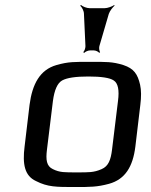

<svg xmlns="http://www.w3.org/2000/svg" viewBox="-20 -743 608 773"><path d="M545 -321C549 -353 549 -380 544 -402C534 -445 519 -467 477 -481C432 -495 407 -494 344 -494C281 -494 256 -495 207 -481C141 -462 110 -405 99 -321L79 -153C70 -82 79 -35 125 -14C172 10 206 10 282 10C343 10 371 10 419 -3C484 -21 515 -72 525 -153L545 -321ZM431 -140C426 -100 417 -74 389 -62C357 -48 336 -49 289 -49C242 -49 221 -48 193 -62C167 -74 164 -100 169 -140L193 -336C199 -381 211 -408 230 -419C250 -430 285 -435 336 -435C387 -435 422 -430 438 -419C455 -408 461 -381 455 -336L431 -140ZM380 -557 418 -687C422 -699 434 -714 441 -720L440 -723C432 -717 413 -710 401 -710H341C329 -710 312 -717 306 -723L303 -720C310 -714 318 -699 318 -687L324 -557C324 -549 320 -537 315 -533L319 -530C323 -535 335 -540 342 -540H358C365 -540 377 -535 379 -530L383 -533C380 -537 378 -549 380 -557Z"/></svg>

Font: Gamestation Storm Oblique 
Style: Italic
Weight: 400
Designer: Jonas Hecksher
Foundry: Jonas Hecksher, Playtypeª, e-types AS
Version: Version 1.003